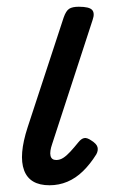

<svg xmlns="http://www.w3.org/2000/svg" viewBox="-20 -535 340 570"><path d="M127 15Q68 15 51.5 -29.5Q35 -74 62 -157L169 -483Q176 -503 185.5 -509Q195 -515 214 -515Q245 -515 253.5 -505.5Q262 -496 255 -476L135 -108Q127 -85 130 -72.5Q133 -60 147 -60Q158 -60 168 -66.5Q178 -73 189 -85Q200 -97 213 -113Q221 -123 229.5 -125Q238 -127 251 -118Q267 -108 269.5 -98Q272 -88 266 -77Q248 -48 226.5 -27Q205 -6 180 4.5Q155 15 127 15Z"/></svg>

Font: Playwrite IN
Style: Regular
Weight: 400
Designer: Veronika Burian, José Scaglione
Foundry: TypeTogether
Version: Version 1.002